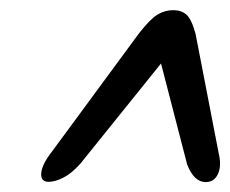

<svg xmlns="http://www.w3.org/2000/svg" viewBox="-20 -735 453 378"><path d="M410.5 -433.5Q416.5 -409 409.2 -392.8Q402 -376.5 385 -376.5Q362 -376.5 348.5 -411L297 -610L138 -412.5Q120.5 -393 104.2 -385Q88 -377 76 -377Q59.5 -377 61.2 -394.5Q63 -412 81.5 -435.5L253 -668.5Q275.5 -697.5 290 -706.2Q304.5 -715 321 -715Q337 -715 347 -706.2Q357 -697.5 365 -668.5Z"/></svg>

Font: Fraunces 144pt Soft Black
Style: Italic
Weight: 900
Italic angle: -16°
Version: Version 1.000;[b76b70a41]